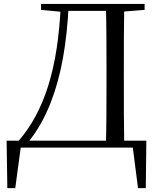

<svg xmlns="http://www.w3.org/2000/svg" viewBox="-20 -748 801 973"><path d="M17.2 205.4H57.3L88.4 -25.4L60 0H678.8L650.1 -23.5L679.4 205.4H718.8L721.6 -35.1H13.5ZM188.3 -698 296.2 -687.6H304.4V-728H188.3ZM304.4 -693H563.7V-728H304.4ZM516.5 0H609.6C607.6 -111.5 607.6 -223.9 607.6 -354.1V-385.1C607.6 -504.5 607.6 -617 609.6 -728H516.5C519.7 -617.6 519.7 -504.3 519.7 -385.1V-354.3C519.7 -223.3 519.7 -110.8 516.5 0ZM563.7 -686.9H575.1L712.8 -698V-728H563.7ZM74.7 -34.3 121.2 -15.2V-25.6C167.4 -81.7 206.4 -149.2 237.8 -230.5C288.8 -360.9 318.6 -522.2 328.4 -728H288.2C273.8 -396.1 203.3 -184.7 74.7 -34.3Z"/></svg>

Font: Source Han Serif TW VF
Style: Regular
Weight: 250
Designer: Ryoko NISHIZUKA 西塚涼子 (kana & ideographs); Frank Grießhammer (Latin, Greek & Cyrillic); Wenlong ZHANG 张文龙 (bopomofo); San
Foundry: Adobe
Version: Version 2.002;hotconv 1.1.0;makeotfexe 2.6.0